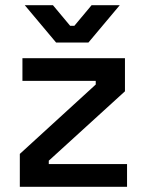

<svg xmlns="http://www.w3.org/2000/svg" viewBox="-20 -716 559 736"><path d="M56 0V-126L347 -392V-406H66V-493H459V-366L167 -100V-87H467V0ZM195 -553 75 -696H183L249 -617H265L331 -696H439L319 -553Z"/></svg>

Font: Space Grotesk Light Medium
Style: Regular
Weight: 500
Version: Version 2.000